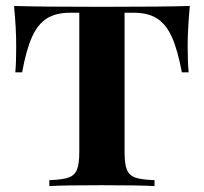

<svg xmlns="http://www.w3.org/2000/svg" viewBox="-20 -628 689 648"><path d="M613.3 -472.2Q613.3 -420.4 616.7 -383.8H593.8Q579.6 -459.5 560.1 -502.9Q540.5 -546.4 510 -565.7Q479.5 -585 431.6 -585H400.4V-116.2Q400.4 -74.7 408.2 -55.4Q416 -36.1 436.5 -28.8Q457 -21.5 501.5 -20V0Q447.3 -2.9 321.3 -2.9Q194.8 -2.9 146.5 0V-20Q190.9 -21.5 211.4 -28.8Q231.9 -36.1 239.7 -55.4Q247.6 -74.7 247.6 -116.2V-585H216.3Q168.5 -585 137.9 -565.7Q107.4 -546.4 87.9 -502.9Q68.4 -459.5 54.7 -383.8H31.7Q34.7 -415.5 34.7 -472.2Q34.7 -534.2 27.3 -607.9Q114.3 -605 321.3 -605Q532.2 -605 620.6 -607.9Q613.3 -526.9 613.3 -472.2Z"/></svg>

Font: TypoPRO Playfair Display SC
Style: Bold
Weight: 700
Designer: Claus Eggers Sørensen
Foundry: Claus Eggers Sørensen
Version: Version 1.004;PS 001.004;hotconv 1.0.70;makeotf.lib2.5.58329